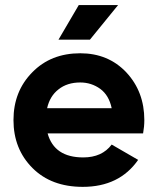

<svg xmlns="http://www.w3.org/2000/svg" viewBox="-20 -724 621 758"><path d="M446.3 -704.1Q418 -669.9 335 -567.4Q303.7 -567.4 210.9 -567.4Q231.4 -601.6 291 -704.1Q330.1 -704.1 446.3 -704.1ZM168 -197.3Q194.3 -102.5 308.6 -102.5Q382.8 -102.5 420.9 -153.3Q456.1 -132.8 525.4 -92.8Q451.2 13.7 306.6 13.7Q182.6 13.7 108.4 -60.5Q33.2 -135.7 33.2 -250Q33.2 -363.3 107.4 -438.5Q180.7 -513.7 296.9 -513.7Q407.2 -513.7 478.5 -438.5Q549.8 -362.3 549.8 -250Q549.8 -224.6 544.9 -197.3Q418.9 -197.3 168 -197.3ZM166 -296.9Q229.5 -296.9 420.9 -296.9Q410.2 -347.7 376 -373Q340.8 -398.4 296.9 -398.4Q245.1 -398.4 210.9 -371.1Q176.8 -344.7 166 -296.9Z"/></svg>

Font: LeFont
Style: Regular
Weight: 700
Designer: Leryon MEDIA
Version: Version 1.0